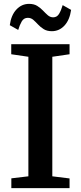

<svg xmlns="http://www.w3.org/2000/svg" viewBox="-20 -971 417 991"><path d="M126.5 -61V-678L38 -691V-743H339V-691L250 -678V-61L339 -50V0H38.5V-50.5ZM247.5 -810Q222.5 -810 205.8 -820.5Q189 -831 176.5 -844.5Q164 -858 152 -868.5Q140 -879 123.5 -879Q103 -879 92.2 -860.5Q81.5 -842 74 -816.5L30.5 -841Q37.5 -893 64.8 -922Q92 -951 130 -951Q155.5 -951 172.2 -940.5Q189 -930 201.8 -916.5Q214.5 -903 226.5 -892.5Q238.5 -882 254 -881.5Q274.5 -881.5 285.2 -900Q296 -918.5 303.5 -944.5L347 -920Q339.5 -867.5 312.5 -838.8Q285.5 -810 247.5 -810Z"/></svg>

Font: Merriweather 28pt SemiBold
Style: Regular
Weight: 600
Version: Version 2.100